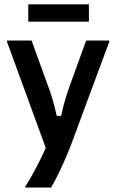

<svg xmlns="http://www.w3.org/2000/svg" viewBox="-20 -684 528 871"><path d="M383.3 -585.8V-664.2H108.3V-585.8ZM211.7 166.7C238.3 122.5 276.7 43.3 313.3 -56.7L475.8 -495V-500H370.8L298.3 -300C285 -261.7 270.8 -223.3 257.5 -158.3H237.5C223.3 -223.3 210 -261.7 195.8 -300L123.3 -500H11.7V-495L187.5 -13.3C160.8 49.2 124.2 115.8 94.2 163.3V166.7Z"/></svg>

Font: Familjen Grotesk Medium
Style: Regular
Weight: 500
Designer: Anders Wikstroem, Jonas Baeckman, Matilda Gysing, Kristian Moeller
Foundry: Familjen STHLM AB
Version: Version 2.000